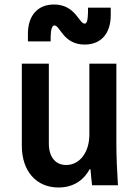

<svg xmlns="http://www.w3.org/2000/svg" viewBox="-20 -823 620 853"><path d="M497 -180V-540H377V-225C377 -146 334 -90 274 -90C226 -90 197 -126 197 -185V-540H77V-175C77 -63 141 10 240 10C302 10 350 -19 378 -71H382C384 -48 386 -25 389 0H504C500 -63 497 -129 497 -180ZM104 -639H205V-660C206 -695 212 -710 222 -710C247 -710 261 -625 356 -625C429 -625 472 -674 472 -756V-789H371V-768C370 -732 366 -718 356 -718C331 -718 315 -803 220 -803C147 -803 104 -754 104 -672Z"/></svg>

Font: CommitMono-dimboump
Style: Bold
Weight: 700
Monospace: yes
Designer: Eigil Nikolajsen
Foundry: Eigil Nikolajsen
Version: Version 1.143